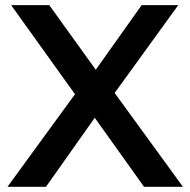

<svg xmlns="http://www.w3.org/2000/svg" viewBox="-20 -720 733 740"><path d="M8.8 0 269 -356.9 22.9 -700.2H169.9L349.1 -451.2L525.9 -700.2H667L421.9 -361.8L685.1 0H535.2L345.2 -266.1L157.2 0Z"/></svg>

Font: Montserrat SemiBold
Style: Regular
Weight: 600
Designer: Julieta Ulanovsky
Foundry: Julieta Ulanovsky
Version: Version 7.200